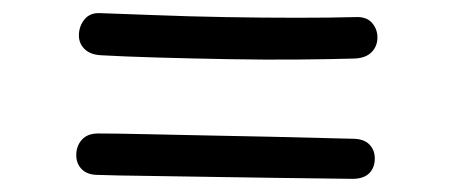

<svg xmlns="http://www.w3.org/2000/svg" viewBox="-20 -470 690 292"><path d="M133 -386Q117 -387 108.5 -395.5Q100 -404 100 -416Q100 -430 108.5 -440.5Q117 -451 133 -450Q165 -449 215.5 -447Q266 -445 322.5 -444Q379 -443 431.5 -443Q484 -443 520 -444Q537 -445 545.5 -435.5Q554 -426 554 -413Q554 -400 545.5 -391Q537 -382 520 -381Q487 -380 436 -379.5Q385 -379 328.5 -380Q272 -381 220 -382.5Q168 -384 133 -386ZM129 -204Q113 -204 104.5 -212.5Q96 -221 96 -234Q96 -248 104.5 -257.5Q113 -267 129 -267Q155 -267 199 -266Q243 -265 294.5 -264Q346 -263 393.5 -262Q441 -261 474.5 -260Q508 -259 516 -259Q533 -259 541.5 -250.5Q550 -242 550 -229Q550 -215 541.5 -206.5Q533 -198 516 -198Q510 -198 478 -198.5Q446 -199 399 -199.5Q352 -200 300.5 -201Q249 -202 203 -202.5Q157 -203 129 -204Z"/></svg>

Font: Playpen Sans Light
Style: Regular
Weight: 300
Designer: Laura Meseguer, Veronika Burian, José Scaglione
Foundry: TypeTogether
Version: Version 1.001